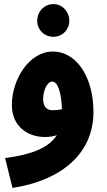

<svg xmlns="http://www.w3.org/2000/svg" viewBox="-20 -689 522 939"><path d="M241 -509C285 -509 319 -544 319 -587C319 -632 285 -669 241 -669C196 -669 162 -632 162 -587C162 -544 196 -509 241 -509ZM41 230C273 195 437 67 437 -141C437 -313 354 -436 240 -437C123 -438 38 -301 38 -175C38 -76 110 -19 200 -19C222 -19 241 -22 258 -28C214 41 118 69 5 84ZM191 -205C191 -246 211 -290 235 -290C265 -290 280 -230 283 -155C267 -151 251 -150 237 -150C206 -150 191 -170 191 -205Z"/></svg>

Font: Noto Sans Arabic UI XCn Bk
Style: Regular
Weight: 900
Width: 2
Designer: Monotype Design Team, Nadine Chahine and Nizar Qandah
Foundry: Monotype Imaging Inc.
Version: Version 2.010